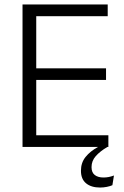

<svg xmlns="http://www.w3.org/2000/svg" viewBox="-20 -659 558 861"><path d="M81 0V-639H142.5V0ZM100 0V-52.5H466V0ZM116 -300.5V-352.5H455.5V-300.5ZM99 -586.5V-639H463V-586.5ZM429 182Q389 182 366 163Q343 144 343 107V106.5Q343 70.5 363.8 44.8Q384.5 19 419.5 0V-3.5L460 -2L461.5 0Q428.5 19.5 409.5 41Q390.5 62.5 390.5 90V91Q390.5 114.5 405 125.8Q419.5 137 444 137Q456 137 467.5 134.8Q479 132.5 491 128L484 171.5Q474 176 459 179Q444 182 429 182Z"/></svg>

Font: Anek Latin Medium Light
Style: Regular
Weight: 300
Version: Version 1.003